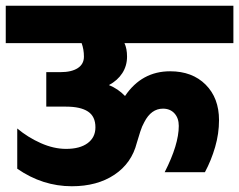

<svg xmlns="http://www.w3.org/2000/svg" viewBox="-30 -668 832 668"><path d="M30 -81V-221Q67 -190 112 -170Q157 -150 200 -150Q248 -150 275 -170Q302 -190 302 -225Q302 -263 276 -280Q250 -297 200 -297H131V-417H180Q219 -417 240.5 -431Q262 -445 262 -471Q262 -496 254 -518H-10V-648H782V-518H403Q412 -499 412 -471Q412 -439 395.5 -413.5Q379 -388 349 -372Q381 -359 405 -334Q463 -420 562 -420Q639 -420 685.5 -373.5Q732 -327 732 -250Q732 -203 718.5 -156.5Q705 -110 683 -69H543Q592 -165 592 -230Q592 -257 577 -273.5Q562 -290 537 -290Q496 -290 472 -243Q464 -229 458 -210Q452 -191 446 -171Q428 -100 368 -60Q308 -20 220 -20Q118 -20 30 -81Z"/></svg>

Font: Madhuban Bold
Style: Regular
Weight: 700
Designer: jaikishan Patel
Foundry: MagicType
Version: Version 1.000